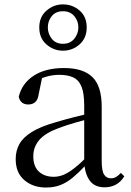

<svg xmlns="http://www.w3.org/2000/svg" viewBox="-20 -841 597 876"><path d="M189.7 14.6Q130.5 14.6 91.1 -19.1Q51.6 -52.8 51.6 -115.1Q51.6 -153.9 68.8 -184.3Q85.9 -214.6 125.4 -239Q164.9 -263.5 230.9 -282.3Q272.8 -294.9 318.8 -306.7Q364.8 -318.5 404.8 -327.7V-303.3Q364.8 -293.3 323.7 -281.5Q282.6 -269.7 248.6 -257Q185.3 -233.6 158.6 -201.7Q131.9 -169.7 131.9 -128.2Q131.9 -81.6 157.5 -58Q183.2 -34.4 225.1 -34.4Q247.6 -34.4 269.6 -43.3Q291.6 -52.2 319.7 -74.2Q347.7 -96.3 385.8 -134.4L394.5 -87.1H370.9Q339.7 -53.7 312.5 -31.1Q285.2 -8.4 256.1 3.1Q227 14.6 189.7 14.6ZM456.8 13.6Q412.1 13.6 389.8 -16.6Q367.5 -46.7 364.2 -99.7V-103.3V-359Q364.2 -415 352.1 -445.3Q339.9 -475.6 314.7 -487.6Q289.6 -499.6 250 -499.6Q221.3 -499.6 192.1 -491.4Q162.9 -483.2 129.7 -464.7L173.2 -491.9L156.8 -412.7Q153.2 -386 140.7 -375.2Q128.1 -364.3 109.4 -364.3Q73.2 -364.3 65.5 -399.7Q80.4 -461 134.1 -495.8Q187.8 -530.6 272.2 -530.6Q359.5 -530.6 401.8 -489.2Q444 -447.8 444 -354.6V-107.7Q444 -60.8 455.1 -44.2Q466.1 -27.5 486.4 -27.5Q499 -27.5 509 -33.2Q519 -38.8 531.4 -52.1L547.1 -36.7Q531.2 -10.7 508.6 1.4Q486 13.6 456.8 13.6ZM267.3 -641.2Q300.2 -641.2 318.8 -664.1Q337.5 -687.1 337.5 -715.7Q337.5 -745.6 318.8 -767.6Q300.2 -789.7 267.3 -789.7Q234.4 -789.7 216.3 -767.6Q198.2 -745.6 198.2 -715.7Q198.2 -687.1 216.3 -664.1Q234.4 -641.2 267.3 -641.2ZM267.3 -609.7Q225.2 -609.7 192.2 -638.1Q159.2 -666.6 159.2 -715.7Q159.2 -764.2 192.2 -792.6Q225.2 -821 267.3 -821Q310.5 -821 343 -793.1Q375.6 -765.2 375.6 -715.7Q375.6 -667.2 343 -638.4Q310.5 -609.7 267.3 -609.7Z"/></svg>

Font: Noto Serif JP
Style: Regular
Weight: 200
Designer: Ryoko NISHIZUKA 西塚涼子 (kana & ideographs); Frank Grießhammer (Latin, Greek & Cyrillic); Wenlong ZHANG 张文龙 (bopomofo); San
Foundry: Adobe
Version: Version 2.001;hotconv 1.1.0;makeotfexe 2.6.0